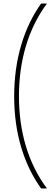

<svg xmlns="http://www.w3.org/2000/svg" viewBox="-20 -886 315 1084"><path d="M60 -342C60 -131 116 44 212 178H245C138 34 87 -144 87 -343C87 -541 138 -722 245 -866H212C116 -731 60 -553 60 -342Z"/></svg>

Font: Noto Sans Malayalam UI Thin
Style: Regular
Weight: 100
Designer: Jelle Bosma - Monotype Design Team
Foundry: Monotype Imaging Inc.
Version: Version 2.104